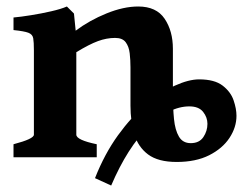

<svg xmlns="http://www.w3.org/2000/svg" viewBox="-20 -489 765 597"><path d="M517.6 -197.3Q517.6 -153.8 521 -119.1Q524.4 -84.5 536.4 -64.2Q548.3 -43.9 573.2 -43.9Q599.6 -43.9 612.3 -62.7Q625 -81.5 625 -104Q625 -124 611.6 -141.1Q598.1 -158.2 568.8 -158.2Q506.8 -158.2 441.7 -94.5Q376.5 -30.8 325.7 87.9L275.4 64.9Q305.2 -10.7 346.9 -68.4Q388.7 -126 434.6 -164.6Q480.5 -203.1 523.7 -222.7Q566.9 -242.2 599.1 -242.2Q647 -242.2 672.1 -222.9Q697.3 -203.6 706.3 -177.2Q715.3 -150.9 715.3 -128.9Q715.3 -93.3 693.6 -60.3Q671.9 -27.3 630.4 -6.3Q588.9 14.6 529.3 14.6Q471.7 14.6 440.4 -8.8Q409.2 -32.2 397.5 -72Q385.7 -111.8 385.7 -160.6V-279.8Q385.7 -302.2 383.3 -323.2Q380.9 -344.2 370.8 -357.7Q360.8 -371.1 337.9 -371.1Q311.5 -371.1 284.4 -361.1Q257.3 -351.1 217.3 -326.7V-70.3Q217.3 -53.7 280.8 -40.5V0H22V-40.5Q85.4 -57.1 85.4 -70.3V-332.5Q85.4 -357.9 83.3 -370.1Q81.1 -382.3 68.1 -387.2Q55.2 -392.1 22 -395.5V-434.6Q43.9 -436.5 76.2 -441.7Q108.4 -446.8 139.2 -453.9Q169.9 -460.9 188 -468.8L210 -446.8L215.3 -393.6Q258.3 -425.8 311.3 -447.3Q364.3 -468.8 409.7 -468.8Q466.3 -468.8 491.9 -430.7Q517.6 -392.6 517.6 -337.4Z"/></svg>

Font: Gentium Book Plus
Style: Bold
Weight: 700
Designer: Victor Gaultney, Annie Olsen, Iska Routamaa, Becca Hirsbrunner
Foundry: SIL International
Version: Version 6.101